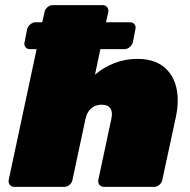

<svg xmlns="http://www.w3.org/2000/svg" viewBox="-20 -730 744 750"><path d="M36 0Q25 0 18.5 -8Q12 -16 14 -27L123 -538H97Q86 -538 79.5 -546Q73 -554 76 -565L86 -616Q89 -627 98.5 -635Q108 -643 119 -643H145L154 -683Q156 -694 165.5 -702Q175 -710 186 -710H381Q392 -710 398.5 -702Q405 -694 403 -683L394 -643H488Q499 -643 505.5 -635Q512 -627 509 -616L499 -565Q496 -554 486.5 -546Q477 -538 466 -538H372L351 -438Q384 -467 427 -483.5Q470 -500 516 -500Q579 -500 617 -471Q655 -442 668 -391Q681 -340 667 -273L614 -27Q612 -16 602.5 -8Q593 0 582 0H386Q375 0 368.5 -8Q362 -16 364 -27L415 -266Q421 -293 411 -307Q401 -321 377 -321Q353 -321 336.5 -307Q320 -293 314 -266L263 -27Q261 -16 251.5 -8Q242 0 231 0Z"/></svg>

Font: Rubik Light Black
Style: Italic
Weight: 900
Italic angle: -12°
Version: Version 2.104